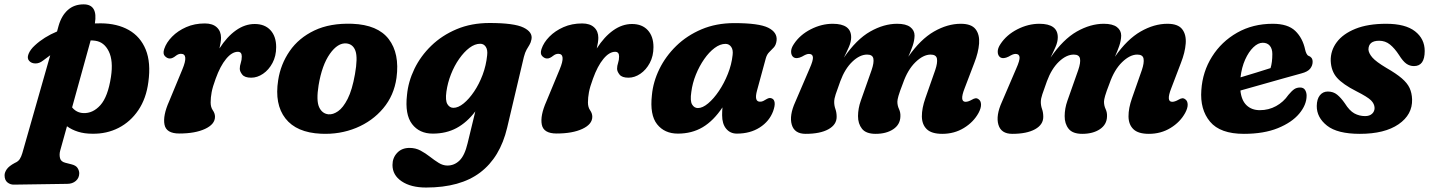

<svg xmlns="http://www.w3.org/2000/svg" viewBox="-92 -586 6408 860"><path d="M100.5 -314.5Q84 -301.5 66.5 -301.8Q49 -302 39 -313Q28 -324.5 35.8 -344.2Q43.5 -364 64.5 -383Q105 -420.5 163.5 -445L170.5 -470.5Q183.5 -516 211.8 -541.2Q240 -566.5 282.5 -566.5Q347 -566.5 333 -481Q346.5 -481.5 359.5 -481.5Q433 -481 485 -451.5Q537 -422 560.8 -363.8Q584.5 -305.5 572.5 -218.5Q563 -145 527.8 -92.8Q492.5 -40.5 439.2 -13.2Q386 14 322 13Q286 13 257.5 4Q229 -5 208 -20.5L177.5 89Q173 106 176.8 122Q180.5 138 200.5 143L228 150Q248 155 255.2 166.2Q262.5 177.5 263 189.5Q263 211 247.8 224.2Q232.5 237.5 209 237.5L-29.5 241Q-45.5 241.5 -58.5 231.2Q-71.5 221 -71.5 199Q-71.5 186.5 -61.8 172.2Q-52 158 -26 144Q-10.5 137.5 -3.5 126.5Q3.5 115.5 8 100L133 -338.5Q117 -327.5 100.5 -314.5ZM281 -79.5Q324 -77.5 357.8 -115.2Q391.5 -153 405 -241.5Q416 -314 395.2 -356Q374.5 -398 334.5 -403.5Q324.5 -405 314 -405L231 -105Q250.5 -81 281 -79.5Z M667.5 -324Q656.5 -324.5 646.5 -334.8Q636.5 -345 643.5 -366.5Q653 -395.5 678.8 -421.8Q704.5 -448 742 -464.5Q779.5 -481 825.5 -481Q860.5 -481 879.2 -463.5Q898 -446 898 -417Q898 -406.5 896 -394.5Q894 -382.5 891 -369Q924.5 -421.5 964.8 -450Q1005 -478.5 1049 -478.5Q1094 -478.5 1119.5 -450.8Q1145 -423 1145 -375Q1145 -335 1128.5 -304Q1112 -273 1086.2 -255.5Q1060.5 -238 1033 -238Q1004 -238 993 -252Q982 -266 982 -278Q982 -291 986.5 -304.2Q991 -317.5 991 -333Q991 -354 973.5 -354Q947 -354 920.8 -322.2Q894.5 -290.5 874 -233.5Q860.5 -197 856 -173Q851.5 -149 851.5 -127Q851.5 -106 861.2 -92Q871 -78 871 -63Q871 -29.5 826.8 -8.8Q782.5 12 711 12Q652.5 12 644.8 -28Q637 -68 665.5 -132L725 -275.5Q754 -345 718.5 -345Q707 -345 695.5 -336Q689.5 -331 682 -327.2Q674.5 -323.5 667.5 -324Z M1486 -479.5Q1600 -475 1649.2 -410.8Q1698.5 -346.5 1684 -237.5Q1673 -158.5 1624.5 -100.8Q1576 -43 1503 -13Q1430 17 1345.5 13Q1236 8 1186.5 -55.5Q1137 -119 1154 -227Q1165 -298.5 1205.5 -357.2Q1246 -416 1316.2 -449.5Q1386.5 -483 1486 -479.5ZM1379 -74Q1399.5 -72 1422.2 -87.8Q1445 -103.5 1465.2 -143.2Q1485.5 -183 1498 -254Q1511 -327 1500.2 -357.8Q1489.5 -388.5 1459.5 -391.5Q1421 -395 1385.5 -344.8Q1350 -294.5 1335 -204Q1324 -136 1337.2 -106.5Q1350.5 -77 1379 -74Z M2179.5 -13.5Q2148 119 2059 186.5Q1970 254 1816.5 254Q1748.5 254 1707.2 226.2Q1666 198.5 1666 153Q1666 121 1686.8 98.8Q1707.5 76.5 1742.5 76.5Q1769.5 76.5 1791.8 88.5Q1814 100.5 1833.8 116Q1853.5 131.5 1872.8 143.5Q1892 155.5 1912 155.5Q1943 155.5 1966.2 133Q1989.5 110.5 2002.5 55.5L2037 -87Q1999.5 -37.5 1953 -12.5Q1906.5 12.5 1846.5 12.5Q1786.5 12.5 1753.8 -30.2Q1721 -73 1731 -160.5Q1736.5 -220 1764.2 -277.5Q1792 -335 1839.8 -381.2Q1887.5 -427.5 1953.2 -455.2Q2019 -483 2101 -483Q2211 -483 2253 -462.5Q2295 -442 2288.5 -409.5Q2285.5 -394.5 2279.5 -385Q2273.5 -375.5 2266.8 -363.8Q2260 -352 2254.5 -331ZM1907.5 -175.5Q1902 -136 1912 -119.5Q1922 -103 1939 -103Q1960.5 -103 1984.8 -122.8Q2009 -142.5 2031.5 -175.8Q2054 -209 2069.8 -251Q2085.5 -293 2090 -338Q2093 -362.5 2084 -376.2Q2075 -390 2059 -390Q2035 -390 2010.8 -371.8Q1986.5 -353.5 1964.8 -322.5Q1943 -291.5 1928 -253.2Q1913 -215 1907.5 -175.5Z M2357.5 -324Q2346.5 -324.5 2336.5 -334.8Q2326.5 -345 2333.5 -366.5Q2343 -395.5 2368.8 -421.8Q2394.5 -448 2432 -464.5Q2469.5 -481 2515.5 -481Q2550.5 -481 2569.2 -463.5Q2588 -446 2588 -417Q2588 -406.5 2586 -394.5Q2584 -382.5 2581 -369Q2614.5 -421.5 2654.8 -450Q2695 -478.5 2739 -478.5Q2784 -478.5 2809.5 -450.8Q2835 -423 2835 -375Q2835 -335 2818.5 -304Q2802 -273 2776.2 -255.5Q2750.5 -238 2723 -238Q2694 -238 2683 -252Q2672 -266 2672 -278Q2672 -291 2676.5 -304.2Q2681 -317.5 2681 -333Q2681 -354 2663.5 -354Q2637 -354 2610.8 -322.2Q2584.5 -290.5 2564 -233.5Q2550.5 -197 2546 -173Q2541.5 -149 2541.5 -127Q2541.5 -106 2551.2 -92Q2561 -78 2561 -63Q2561 -29.5 2516.8 -8.8Q2472.5 12 2401 12Q2342.5 12 2334.8 -28Q2327 -68 2355.5 -132L2415 -275.5Q2444 -345 2408.5 -345Q2397 -345 2385.5 -336Q2379.5 -331 2372 -327.2Q2364.5 -323.5 2357.5 -324Z M3299 -181Q3285 -130.5 3312 -130.5Q3321 -130.5 3327 -133.8Q3333 -137 3341.5 -142Q3356 -151 3367.5 -144Q3376 -139.5 3377.8 -125.8Q3379.5 -112 3371 -88Q3354 -42.5 3311 -15Q3268 12.5 3208.5 12.5Q3179 12.5 3160.8 -9.2Q3142.5 -31 3142.5 -70Q3142.5 -88.5 3144 -105Q3104 -45 3055.5 -16.2Q3007 12.5 2944.5 12.5Q2884.5 12.5 2851.2 -29.5Q2818 -71.5 2828 -160Q2833.5 -219.5 2861.5 -276.8Q2889.5 -334 2937.2 -380.5Q2985 -427 3050.5 -454.8Q3116 -482.5 3197 -482.5Q3307.5 -482.5 3349 -461.8Q3390.5 -441 3386.5 -404.5Q3384 -384.5 3374.2 -373.8Q3364.5 -363 3354 -353Q3343.5 -343 3338.5 -326ZM3004.5 -174Q2998.5 -134 3008 -118Q3017.5 -102 3034 -102Q3055 -102 3080 -123Q3105 -144 3128.2 -178.5Q3151.5 -213 3168.2 -255Q3185 -297 3189.5 -339.5Q3192.5 -363 3183 -376.2Q3173.5 -389.5 3157.5 -389.5Q3133.5 -389.5 3108.8 -371Q3084 -352.5 3062.2 -321.2Q3040.5 -290 3025 -251.8Q3009.5 -213.5 3004.5 -174Z M3763.5 -134.5 3812 -272Q3823.5 -305.5 3820 -323.5Q3816.5 -341.5 3792 -341.5Q3759 -341.5 3725.8 -309.8Q3692.5 -278 3672 -222.5Q3658 -183.5 3651.2 -163.8Q3644.5 -144 3644.5 -129Q3644.5 -113 3650 -97.5Q3655.5 -82 3655.5 -62.5Q3655.5 -27.5 3618.5 -7Q3581.5 13.5 3516.5 13.5Q3466.5 13.5 3454.5 -27.5Q3442.5 -68.5 3470.5 -130L3534 -278Q3551 -316 3549.2 -330.2Q3547.5 -344.5 3531.5 -344.5Q3525 -344.5 3517.8 -341.5Q3510.5 -338.5 3500.5 -332.5Q3476.5 -320.5 3462.5 -329.5Q3452 -337 3451.5 -353.5Q3451 -370 3464 -389Q3491 -430 3539.5 -454.8Q3588 -479.5 3638 -479.5Q3720.5 -479.5 3720.5 -419Q3720.5 -399 3710.5 -376Q3700.5 -353 3688 -328Q3744.5 -410 3805.8 -444.8Q3867 -479.5 3926.5 -479.5Q3966 -479.5 3985.2 -464.8Q4004.5 -450 4004.5 -426.5Q4004 -404 3995.8 -380.2Q3987.5 -356.5 3976.5 -332Q4031 -410 4091.5 -444.8Q4152 -479.5 4211.5 -479.5Q4259 -479.5 4277.8 -455.2Q4296.5 -431 4293.5 -391Q4290.5 -351 4272 -304L4228.5 -190Q4205 -130 4233 -130Q4245 -130 4261.5 -139.5Q4270.5 -145 4278 -145.8Q4285.5 -146.5 4293 -140Q4302 -133 4302.2 -117.2Q4302.5 -101.5 4291 -80Q4268.5 -39 4225.5 -12.8Q4182.5 13.5 4128.5 13.5Q4080.5 13.5 4059 -7.5Q4037.5 -28.5 4037.2 -64.8Q4037 -101 4053 -146.5L4097 -272Q4108 -304.5 4104.8 -323Q4101.5 -341.5 4076.5 -341.5Q4043.5 -341.5 4008.5 -307.5Q3973.5 -273.5 3952.5 -213Q3937.5 -174.5 3932.5 -156.8Q3927.5 -139 3927.5 -130.5Q3927.5 -113 3934.8 -97.5Q3942 -82 3941 -64Q3940 -28 3909 -7.2Q3878 13.5 3830 13.5Q3787 13.5 3769 -9.2Q3751 -32 3751.2 -66.2Q3751.5 -100.5 3763.5 -134.5Z M4689 -134.5 4737.5 -272Q4749 -305.5 4745.5 -323.5Q4742 -341.5 4717.5 -341.5Q4684.5 -341.5 4651.2 -309.8Q4618 -278 4597.5 -222.5Q4583.5 -183.5 4576.8 -163.8Q4570 -144 4570 -129Q4570 -113 4575.5 -97.5Q4581 -82 4581 -62.5Q4581 -27.5 4544 -7Q4507 13.5 4442 13.5Q4392 13.5 4380 -27.5Q4368 -68.5 4396 -130L4459.5 -278Q4476.5 -316 4474.8 -330.2Q4473 -344.5 4457 -344.5Q4450.5 -344.5 4443.2 -341.5Q4436 -338.5 4426 -332.5Q4402 -320.5 4388 -329.5Q4377.5 -337 4377 -353.5Q4376.5 -370 4389.5 -389Q4416.5 -430 4465 -454.8Q4513.5 -479.5 4563.5 -479.5Q4646 -479.5 4646 -419Q4646 -399 4636 -376Q4626 -353 4613.5 -328Q4670 -410 4731.2 -444.8Q4792.5 -479.5 4852 -479.5Q4891.5 -479.5 4910.8 -464.8Q4930 -450 4930 -426.5Q4929.5 -404 4921.2 -380.2Q4913 -356.5 4902 -332Q4956.5 -410 5017 -444.8Q5077.5 -479.5 5137 -479.5Q5184.5 -479.5 5203.2 -455.2Q5222 -431 5219 -391Q5216 -351 5197.5 -304L5154 -190Q5130.5 -130 5158.5 -130Q5170.5 -130 5187 -139.5Q5196 -145 5203.5 -145.8Q5211 -146.5 5218.5 -140Q5227.5 -133 5227.8 -117.2Q5228 -101.5 5216.5 -80Q5194 -39 5151 -12.8Q5108 13.5 5054 13.5Q5006 13.5 4984.5 -7.5Q4963 -28.5 4962.8 -64.8Q4962.5 -101 4978.5 -146.5L5022.5 -272Q5033.5 -304.5 5030.2 -323Q5027 -341.5 5002 -341.5Q4969 -341.5 4934 -307.5Q4899 -273.5 4878 -213Q4863 -174.5 4858 -156.8Q4853 -139 4853 -130.5Q4853 -113 4860.2 -97.5Q4867.5 -82 4866.5 -64Q4865.5 -28 4834.5 -7.2Q4803.5 13.5 4755.5 13.5Q4712.5 13.5 4694.5 -9.2Q4676.5 -32 4676.8 -66.2Q4677 -100.5 4689 -134.5Z M5760.5 -157.5Q5760.5 -116.5 5727.5 -77Q5694.5 -37.5 5631.8 -12Q5569 13.5 5479.5 13.5Q5373.5 13.5 5328 -41Q5282.5 -95.5 5289 -182.5Q5294.5 -265 5336.8 -332.2Q5379 -399.5 5449.2 -439.5Q5519.5 -479.5 5609 -479.5Q5676.5 -479.5 5709.8 -447.5Q5743 -415.5 5754 -363.5Q5756 -354 5760 -346Q5764 -338 5769 -336Q5777 -333.5 5782.2 -327Q5787.5 -320.5 5787.5 -309Q5787.5 -292.5 5776.5 -278.5Q5765.5 -264.5 5736.5 -257Q5701.5 -247.5 5653.5 -234Q5605.5 -220.5 5555.2 -206.2Q5505 -192 5464 -180.5Q5468.5 -136.5 5491.5 -114.5Q5514.5 -92.5 5551 -92.5Q5590.5 -92.5 5623.8 -110.8Q5657 -129 5679 -161Q5694.5 -179.5 5705.5 -186.8Q5716.5 -194 5731.5 -194Q5747 -194 5753.8 -182.8Q5760.5 -171.5 5760.5 -157.5ZM5564 -394.5Q5543 -394.5 5522 -374.2Q5501 -354 5485.2 -319Q5469.5 -284 5464.5 -239.5Q5498.5 -249.5 5534.8 -260.8Q5571 -272 5599 -281Q5607 -306.5 5607 -344Q5607 -367.5 5595.8 -381Q5584.5 -394.5 5564 -394.5Z M6022.5 -66Q6042.5 -66 6053.8 -76.5Q6065 -87 6065 -102.5Q6064.5 -121 6049 -136.5Q6033.5 -152 5983 -177.5Q5923 -208 5896.8 -237.5Q5870.5 -267 5868.5 -313.5Q5867.5 -359.5 5895.5 -397Q5923.5 -434.5 5979.2 -457Q6035 -479.5 6117 -479.5Q6203 -479.5 6246.2 -445.8Q6289.5 -412 6289.5 -357.5Q6289.5 -290 6241.5 -290Q6222.5 -290 6207.2 -300.8Q6192 -311.5 6174.5 -339.5Q6155 -369.5 6134 -386.5Q6113 -403.5 6085.5 -403.5Q6037.5 -403.5 6037.5 -363.5Q6039 -347 6055.2 -328.2Q6071.5 -309.5 6117.5 -282Q6162 -256.5 6186.8 -235.2Q6211.5 -214 6221.8 -191.8Q6232 -169.5 6233 -141Q6235 -72.5 6172.5 -29.5Q6110 13.5 5999 13.5Q5898.5 13.5 5852 -23.2Q5805.5 -60 5806 -111.5Q5806.5 -142.5 5820 -159.2Q5833.5 -176 5855.5 -176Q5880 -176 5897.2 -162Q5914.5 -148 5931.5 -123.5Q5952.5 -90 5974.5 -78Q5996.5 -66 6022.5 -66Z"/></svg>

Font: Fraunces 9pt SuperSoft
Style: Bold Italic
Weight: 700
Italic angle: -16°
Version: Version 1.000;[b76b70a41]